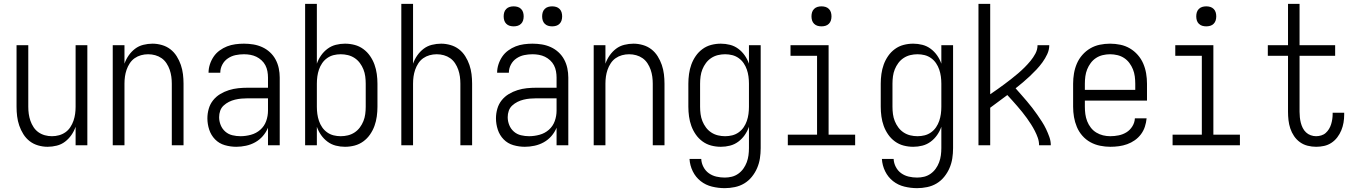

<svg xmlns="http://www.w3.org/2000/svg" viewBox="-20 -755 7040 998"><path d="M227 8Q203 8 178.5 1Q154 -6 134.5 -21Q115 -36 101.5 -57.5Q88 -79 80 -102.5Q72 -126 69 -150.5Q66 -175 66 -200V-520H127V-200Q127 -181 129.5 -163Q132 -145 138 -127.5Q144 -110 154.5 -94Q165 -78 180 -67.5Q195 -57 213 -52Q231 -47 250 -47Q269 -47 287 -52Q305 -57 320 -67.5Q335 -78 345.5 -94Q356 -110 362 -127.5Q368 -145 370.5 -163Q373 -181 373 -200V-520H434V0H373V-96Q365 -73 351 -53Q337 -33 318 -18.5Q299 -4 275 2Q251 8 227 8Z M566 0V-520H627V-424Q635 -447 649 -467Q663 -487 682 -501.5Q701 -516 725 -522Q749 -528 773 -528Q797 -528 821.5 -521Q846 -514 865.5 -499Q885 -484 898.5 -462.5Q912 -441 920 -417.5Q928 -394 931 -369.5Q934 -345 934 -320V0H873V-320Q873 -339 870.5 -357Q868 -375 862 -392.5Q856 -410 845.5 -426Q835 -442 820 -452.5Q805 -463 787 -468Q769 -473 750 -473Q731 -473 713 -468Q695 -463 680 -452.5Q665 -442 654.5 -426Q644 -410 638 -392.5Q632 -375 629.5 -357Q627 -339 627 -320V0Z M1208 8Q1178 8 1148.5 -0.5Q1119 -9 1098 -30.5Q1077 -52 1067.5 -81Q1058 -110 1058 -140Q1058 -165 1065 -189.5Q1072 -214 1087.5 -233.5Q1103 -253 1124.5 -266Q1146 -279 1170 -286.5Q1194 -294 1218.5 -296.5Q1243 -299 1268 -299H1373V-352Q1373 -368 1370 -384.5Q1367 -401 1359.5 -415.5Q1352 -430 1339.5 -441.5Q1327 -453 1312.5 -460Q1298 -467 1281.5 -470Q1265 -473 1248 -473Q1226 -473 1204.5 -468.5Q1183 -464 1164.5 -451.5Q1146 -439 1135.5 -419Q1125 -399 1125 -377H1064Q1064 -399 1071 -420.5Q1078 -442 1090.5 -460.5Q1103 -479 1121.5 -492.5Q1140 -506 1160.5 -514Q1181 -522 1203.5 -525Q1226 -528 1248 -528Q1273 -528 1297 -524Q1321 -520 1343 -510Q1365 -500 1383 -483.5Q1401 -467 1412.5 -445.5Q1424 -424 1429 -400Q1434 -376 1434 -352V0H1373V-91Q1363 -67 1346 -47.5Q1329 -28 1306.5 -15.5Q1284 -3 1258.5 2.5Q1233 8 1208 8ZM1230 -47Q1257 -47 1284.5 -54.5Q1312 -62 1333 -80.5Q1354 -99 1363.5 -125.5Q1373 -152 1373 -180V-244H1268Q1252 -244 1235 -242.5Q1218 -241 1201.5 -237Q1185 -233 1170 -225.5Q1155 -218 1142.5 -206.5Q1130 -195 1124.5 -179Q1119 -163 1119 -146Q1119 -125 1127 -105Q1135 -85 1151 -71Q1167 -57 1188 -52Q1209 -47 1230 -47Z M1773 8Q1749 8 1725.5 2Q1702 -4 1682.5 -18.5Q1663 -33 1649 -53Q1635 -73 1627 -96V0H1566V-735H1627V-424Q1635 -447 1649 -467Q1663 -487 1682.5 -501.5Q1702 -516 1725.5 -522Q1749 -528 1773 -528Q1799 -528 1823.5 -521.5Q1848 -515 1868.5 -500Q1889 -485 1903.5 -464Q1918 -443 1926.5 -419.5Q1935 -396 1938.5 -370.5Q1942 -345 1942 -320V-200Q1942 -175 1938.5 -149.5Q1935 -124 1926.5 -100.5Q1918 -77 1903.5 -56Q1889 -35 1868.5 -20Q1848 -5 1823.5 1.5Q1799 8 1773 8ZM1751 -47Q1770 -47 1788.5 -51.5Q1807 -56 1823 -66.5Q1839 -77 1850.5 -92.5Q1862 -108 1869 -125.5Q1876 -143 1878.5 -162Q1881 -181 1881 -200V-320Q1881 -339 1878.5 -358Q1876 -377 1869 -394.5Q1862 -412 1850.5 -427.5Q1839 -443 1823 -453.5Q1807 -464 1788.5 -468.5Q1770 -473 1751 -473Q1732 -473 1714 -468.5Q1696 -464 1680.5 -453Q1665 -442 1654.5 -426.5Q1644 -411 1638 -393.5Q1632 -376 1629.5 -357.5Q1627 -339 1627 -320V-200Q1627 -181 1629.5 -162.5Q1632 -144 1638 -126.5Q1644 -109 1654.5 -93.5Q1665 -78 1680.5 -67Q1696 -56 1714 -51.5Q1732 -47 1751 -47Z M2066 0V-735H2127V-424Q2135 -447 2149 -467Q2163 -487 2182 -501.5Q2201 -516 2225 -522Q2249 -528 2273 -528Q2297 -528 2321.5 -521Q2346 -514 2365.5 -499Q2385 -484 2398.5 -462.5Q2412 -441 2420 -417.5Q2428 -394 2431 -369.5Q2434 -345 2434 -320V0H2373V-320Q2373 -339 2370.5 -357Q2368 -375 2362 -392.5Q2356 -410 2345.5 -426Q2335 -442 2320 -452.5Q2305 -463 2287 -468Q2269 -473 2250 -473Q2231 -473 2213 -468Q2195 -463 2180 -452.5Q2165 -442 2154.5 -426Q2144 -410 2138 -392.5Q2132 -375 2129.5 -357Q2127 -339 2127 -320V0Z M2708 8Q2678 8 2648.5 -0.5Q2619 -9 2598 -30.5Q2577 -52 2567.5 -81Q2558 -110 2558 -140Q2558 -165 2565 -189.5Q2572 -214 2587.5 -233.5Q2603 -253 2624.5 -266Q2646 -279 2670 -286.5Q2694 -294 2718.5 -296.5Q2743 -299 2768 -299H2873V-352Q2873 -368 2870 -384.5Q2867 -401 2859.5 -415.5Q2852 -430 2839.5 -441.5Q2827 -453 2812.5 -460Q2798 -467 2781.5 -470Q2765 -473 2748 -473Q2726 -473 2704.5 -468.5Q2683 -464 2664.5 -451.5Q2646 -439 2635.5 -419Q2625 -399 2625 -377H2564Q2564 -399 2571 -420.5Q2578 -442 2590.5 -460.5Q2603 -479 2621.5 -492.5Q2640 -506 2660.5 -514Q2681 -522 2703.5 -525Q2726 -528 2748 -528Q2773 -528 2797 -524Q2821 -520 2843 -510Q2865 -500 2883 -483.5Q2901 -467 2912.5 -445.5Q2924 -424 2929 -400Q2934 -376 2934 -352V0H2873V-91Q2863 -67 2846 -47.5Q2829 -28 2806.5 -15.5Q2784 -3 2758.5 2.5Q2733 8 2708 8ZM2730 -47Q2757 -47 2784.5 -54.5Q2812 -62 2833 -80.5Q2854 -99 2863.5 -125.5Q2873 -152 2873 -180V-244H2768Q2752 -244 2735 -242.5Q2718 -241 2701.5 -237Q2685 -233 2670 -225.5Q2655 -218 2642.5 -206.5Q2630 -195 2624.5 -179Q2619 -163 2619 -146Q2619 -125 2627 -105Q2635 -85 2651 -71Q2667 -57 2688 -52Q2709 -47 2730 -47ZM2850 -618Q2839 -618 2829 -621Q2819 -624 2811.5 -631.5Q2804 -639 2801 -649Q2798 -659 2798 -670Q2798 -681 2801 -691Q2804 -701 2811.5 -708.5Q2819 -716 2829 -719Q2839 -722 2850 -722Q2861 -722 2871 -719Q2881 -716 2888.5 -708.5Q2896 -701 2899 -691Q2902 -681 2902 -670Q2902 -659 2899 -649Q2896 -639 2888.5 -631.5Q2881 -624 2871 -621Q2861 -618 2850 -618ZM2650 -618Q2639 -618 2629 -621Q2619 -624 2611.5 -631.5Q2604 -639 2601 -649Q2598 -659 2598 -670Q2598 -681 2601 -691Q2604 -701 2611.5 -708.5Q2619 -716 2629 -719Q2639 -722 2650 -722Q2661 -722 2671 -719Q2681 -716 2688.5 -708.5Q2696 -701 2699 -691Q2702 -681 2702 -670Q2702 -659 2699 -649Q2696 -639 2688.5 -631.5Q2681 -624 2671 -621Q2661 -618 2650 -618Z M3066 0V-520H3127V-424Q3135 -447 3149 -467Q3163 -487 3182 -501.5Q3201 -516 3225 -522Q3249 -528 3273 -528Q3297 -528 3321.5 -521Q3346 -514 3365.5 -499Q3385 -484 3398.5 -462.5Q3412 -441 3420 -417.5Q3428 -394 3431 -369.5Q3434 -345 3434 -320V0H3373V-320Q3373 -339 3370.5 -357Q3368 -375 3362 -392.5Q3356 -410 3345.5 -426Q3335 -442 3320 -452.5Q3305 -463 3287 -468Q3269 -473 3250 -473Q3231 -473 3213 -468Q3195 -463 3180 -452.5Q3165 -442 3154.5 -426Q3144 -410 3138 -392.5Q3132 -375 3129.5 -357Q3127 -339 3127 -320V0Z M3747 223Q3714 223 3681 215Q3648 207 3622 186.5Q3596 166 3581 135.5Q3566 105 3564 71H3625Q3626 93 3636.5 113Q3647 133 3664.5 145.5Q3682 158 3703.5 163Q3725 168 3747 168Q3766 168 3784 163.5Q3802 159 3817.5 148Q3833 137 3844 121.5Q3855 106 3861.5 88.5Q3868 71 3870.5 52.5Q3873 34 3873 15V-96Q3865 -73 3851 -53Q3837 -33 3817.5 -18.5Q3798 -4 3774.5 2Q3751 8 3727 8Q3701 8 3676.5 1.5Q3652 -5 3631.5 -20Q3611 -35 3596.5 -56Q3582 -77 3573.5 -100.5Q3565 -124 3561.5 -149.5Q3558 -175 3558 -200V-320Q3558 -345 3561.5 -370.5Q3565 -396 3573.5 -419.5Q3582 -443 3596.5 -464Q3611 -485 3631.5 -500Q3652 -515 3676.5 -521.5Q3701 -528 3727 -528Q3751 -528 3774.5 -522Q3798 -516 3817.5 -501.5Q3837 -487 3851 -467Q3865 -447 3873 -424V-520H3934V15Q3934 42 3930 68Q3926 94 3915.5 118.5Q3905 143 3888 164Q3871 185 3848.5 198.5Q3826 212 3799.5 217.5Q3773 223 3747 223ZM3749 -47Q3768 -47 3786 -51.5Q3804 -56 3819.5 -67Q3835 -78 3845.5 -93.5Q3856 -109 3862 -126.5Q3868 -144 3870.5 -162.5Q3873 -181 3873 -200V-320Q3873 -339 3870.5 -357.5Q3868 -376 3862 -393.5Q3856 -411 3845.5 -426.5Q3835 -442 3819.5 -453Q3804 -464 3786 -468.5Q3768 -473 3749 -473Q3730 -473 3711.5 -468.5Q3693 -464 3677 -453.5Q3661 -443 3649.5 -427.5Q3638 -412 3631 -394.5Q3624 -377 3621.5 -358Q3619 -339 3619 -320V-200Q3619 -181 3621.5 -162Q3624 -143 3631 -125.5Q3638 -108 3649.5 -92.5Q3661 -77 3677 -66.5Q3693 -56 3711.5 -51.5Q3730 -47 3749 -47Z M4075 0V-55H4227V-465H4089V-520H4287V-55H4425V0ZM4250 -618Q4239 -618 4229 -621Q4219 -624 4211.5 -631.5Q4204 -639 4201 -649Q4198 -659 4198 -670Q4198 -681 4201 -691Q4204 -701 4211.5 -708.5Q4219 -716 4229 -719Q4239 -722 4250 -722Q4261 -722 4271 -719Q4281 -716 4288.5 -708.5Q4296 -701 4299 -691Q4302 -681 4302 -670Q4302 -659 4299 -649Q4296 -639 4288.5 -631.5Q4281 -624 4271 -621Q4261 -618 4250 -618Z M4747 223Q4714 223 4681 215Q4648 207 4622 186.5Q4596 166 4581 135.5Q4566 105 4564 71H4625Q4626 93 4636.5 113Q4647 133 4664.5 145.5Q4682 158 4703.5 163Q4725 168 4747 168Q4766 168 4784 163.5Q4802 159 4817.5 148Q4833 137 4844 121.5Q4855 106 4861.5 88.5Q4868 71 4870.5 52.5Q4873 34 4873 15V-96Q4865 -73 4851 -53Q4837 -33 4817.5 -18.5Q4798 -4 4774.5 2Q4751 8 4727 8Q4701 8 4676.5 1.5Q4652 -5 4631.5 -20Q4611 -35 4596.5 -56Q4582 -77 4573.5 -100.5Q4565 -124 4561.5 -149.5Q4558 -175 4558 -200V-320Q4558 -345 4561.5 -370.5Q4565 -396 4573.5 -419.5Q4582 -443 4596.5 -464Q4611 -485 4631.5 -500Q4652 -515 4676.5 -521.5Q4701 -528 4727 -528Q4751 -528 4774.5 -522Q4798 -516 4817.5 -501.5Q4837 -487 4851 -467Q4865 -447 4873 -424V-520H4934V15Q4934 42 4930 68Q4926 94 4915.5 118.5Q4905 143 4888 164Q4871 185 4848.5 198.5Q4826 212 4799.5 217.5Q4773 223 4747 223ZM4749 -47Q4768 -47 4786 -51.5Q4804 -56 4819.5 -67Q4835 -78 4845.5 -93.5Q4856 -109 4862 -126.5Q4868 -144 4870.5 -162.5Q4873 -181 4873 -200V-320Q4873 -339 4870.5 -357.5Q4868 -376 4862 -393.5Q4856 -411 4845.5 -426.5Q4835 -442 4819.5 -453Q4804 -464 4786 -468.5Q4768 -473 4749 -473Q4730 -473 4711.5 -468.5Q4693 -464 4677 -453.5Q4661 -443 4649.5 -427.5Q4638 -412 4631 -394.5Q4624 -377 4621.5 -358Q4619 -339 4619 -320V-200Q4619 -181 4621.5 -162Q4624 -143 4631 -125.5Q4638 -108 4649.5 -92.5Q4661 -77 4677 -66.5Q4693 -56 4711.5 -51.5Q4730 -47 4749 -47Z M5066 0V-735H5127V-265Q5146 -278 5164.5 -291Q5183 -304 5201 -317.5Q5219 -331 5237 -345Q5255 -359 5272.5 -374Q5290 -389 5306 -405Q5322 -421 5336.5 -438.5Q5351 -456 5362 -476.5Q5373 -497 5373 -520H5434Q5434 -496 5423.5 -473.5Q5413 -451 5398.5 -431Q5384 -411 5367.5 -393.5Q5351 -376 5333 -359Q5315 -342 5296.5 -326.5Q5278 -311 5259 -296Q5274 -279 5288.5 -262.5Q5303 -246 5317.5 -229Q5332 -212 5345.5 -194.5Q5359 -177 5371.5 -159Q5384 -141 5396 -122.5Q5408 -104 5417.5 -84Q5427 -64 5434.5 -43Q5442 -22 5442 0H5381Q5381 -20 5374.5 -38.5Q5368 -57 5359 -74.5Q5350 -92 5339.5 -108.5Q5329 -125 5317.5 -141Q5306 -157 5293.5 -172.5Q5281 -188 5268 -203Q5255 -218 5242 -232.5Q5229 -247 5216 -261Q5194 -245 5171.5 -228Q5149 -211 5127 -195V0Z M5751 8Q5725 8 5698 2.5Q5671 -3 5647.5 -16Q5624 -29 5606 -49.5Q5588 -70 5577.5 -95Q5567 -120 5562.5 -146.5Q5558 -173 5558 -200V-320Q5558 -347 5562.5 -373.5Q5567 -400 5577.5 -424.5Q5588 -449 5606 -469.5Q5624 -490 5647 -503.5Q5670 -517 5696.5 -522.5Q5723 -528 5750 -528Q5777 -528 5803.5 -522.5Q5830 -517 5853 -503.5Q5876 -490 5894 -469.5Q5912 -449 5922.5 -424.5Q5933 -400 5937.5 -373.5Q5942 -347 5942 -320V-232H5619V-200Q5619 -181 5621.5 -162Q5624 -143 5631 -125Q5638 -107 5650 -91.5Q5662 -76 5678.5 -66Q5695 -56 5713.5 -51.5Q5732 -47 5751 -47Q5773 -47 5795 -51.5Q5817 -56 5835.5 -67.5Q5854 -79 5866 -98.5Q5878 -118 5879 -140H5940Q5938 -118 5931 -96.5Q5924 -75 5910.5 -57Q5897 -39 5878.5 -26Q5860 -13 5839 -5.5Q5818 2 5796 5Q5774 8 5751 8ZM5619 -288H5881V-320Q5881 -339 5878.5 -358Q5876 -377 5869 -394.5Q5862 -412 5850.5 -427.5Q5839 -443 5823 -453.5Q5807 -464 5788 -468.5Q5769 -473 5750 -473Q5731 -473 5712 -468.5Q5693 -464 5677 -453.5Q5661 -443 5649.5 -427.5Q5638 -412 5631 -394.5Q5624 -377 5621.5 -358Q5619 -339 5619 -320Z M6075 0V-55H6227V-465H6089V-520H6287V-55H6425V0ZM6250 -618Q6239 -618 6229 -621Q6219 -624 6211.5 -631.5Q6204 -639 6201 -649Q6198 -659 6198 -670Q6198 -681 6201 -691Q6204 -701 6211.5 -708.5Q6219 -716 6229 -719Q6239 -722 6250 -722Q6261 -722 6271 -719Q6281 -716 6288.5 -708.5Q6296 -701 6299 -691Q6302 -681 6302 -670Q6302 -659 6299 -649Q6296 -639 6288.5 -631.5Q6281 -624 6271 -621Q6261 -618 6250 -618Z M6821 8Q6799 8 6777 2.5Q6755 -3 6737 -16Q6719 -29 6706.5 -47.5Q6694 -66 6687 -87Q6680 -108 6677.5 -130Q6675 -152 6675 -174V-465H6570V-520H6675V-735H6735V-520H6920V-465H6735V-174Q6735 -160 6736.5 -145.5Q6738 -131 6741.5 -117Q6745 -103 6751.5 -90Q6758 -77 6768.5 -67Q6779 -57 6793 -52Q6807 -47 6821 -47Q6834 -47 6847.5 -51Q6861 -55 6871 -64Q6881 -73 6888 -84.5Q6895 -96 6899 -109Q6903 -122 6905 -135.5Q6907 -149 6907 -162V-169H6967V-159Q6967 -138 6963.5 -117.5Q6960 -97 6952 -77.5Q6944 -58 6931 -41Q6918 -24 6900.5 -12.5Q6883 -1 6862.5 3.5Q6842 8 6821 8Z"/></svg>

Font: Iosevka Curly Light
Style: Regular
Weight: 300
Monospace: yes
Designer: Belleve Invis
Foundry: Belleve Invis
Version: Version 22.1.2; ttfautohint (v1.8.4)